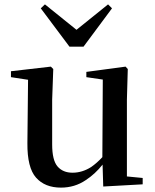

<svg xmlns="http://www.w3.org/2000/svg" viewBox="-20 -840 707 876"><path d="M258 16Q185 16 144.5 -29.5Q104 -75 105 -187L108 -476L30 -488V-515L212 -536L223 -525L218 -385V-181Q218 -109 242.5 -80.5Q267 -52 311 -52Q355 -52 396 -78Q423 -97 447 -123L449 -477L374 -488V-512L553 -536L563 -525L559 -385V-35L631 -28V1L451 11L448 -89Q414 -46 371 -18Q321 16 258 16ZM185 -820 329 -704 473 -820 491 -802 361 -627H297L166 -802Z"/></svg>

Font: Early Summer Mincho SemiBold
Style: Regular
Weight: 600
Designer: GuiWonder
Version: Version 1.002